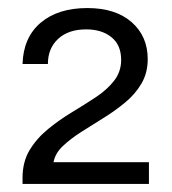

<svg xmlns="http://www.w3.org/2000/svg" viewBox="-20 -793 428 477"><path d="M36 -336V-351Q36 -391 53.5 -420Q71 -449 99 -472Q127 -495 158.5 -514Q190 -533 218 -551.5Q246 -570 263.5 -592.5Q281 -615 281 -644Q281 -681 257 -700.5Q233 -720 194 -720Q150 -720 124.5 -696.5Q99 -673 99 -634H36Q38 -700 81 -736.5Q124 -773 197 -773Q267 -773 307 -738Q347 -703 347 -646Q347 -612 331.5 -585.5Q316 -559 290.5 -538Q265 -517 236.5 -499.5Q208 -482 181.5 -465Q155 -448 136 -430Q117 -412 113 -390H350V-336Z"/></svg>

Font: Mona Sans SemiExpanded
Style: Regular
Weight: 400
Width: 6
Designer: Deni Anggara
Foundry: GitHub
Version: Version 2.000